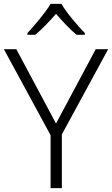

<svg xmlns="http://www.w3.org/2000/svg" viewBox="-20 -967 576 987"><path d="M296 -947H240C215 -904 158 -837 121 -797V-788H161C197 -818 236 -859 268 -896C300 -859 338 -817 374 -788H416V-797C378 -836 320 -904 296 -947ZM268 -332 64 -714H0L240 -272V0H298V-276L536 -714H472Z"/></svg>

Font: Noto Sans Gurmukhi Light
Style: Regular
Weight: 300
Designer: Jelle Bosma - Monotype Design Team
Foundry: Monotype Imaging Inc.
Version: Version 2.004